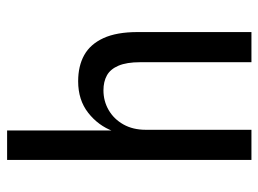

<svg xmlns="http://www.w3.org/2000/svg" viewBox="-116 -630 745 554"><g transform="rotate(-90 257.0 -352.5)"><path d="M73 0V-705H158V-399H156Q172 -442 209 -471Q246 -500 300 -500Q344 -500 375.5 -482.5Q407 -465 424.5 -427Q442 -389 442 -328V0H355V-321Q355 -360 345 -383.5Q335 -407 317 -417Q299 -427 274 -427Q243 -427 217 -412Q191 -397 175.5 -369.5Q160 -342 160 -305V0Z"/></g></svg>

Font: Nunito Sans 10pt Condensed Medium
Style: Regular
Weight: 500
Width: 3
Designer: Vernon Adams
Foundry: Vernon Adams
Version: Version 3.101;gftools[0.9.27]